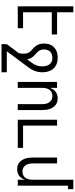

<svg xmlns="http://www.w3.org/2000/svg" viewBox="755 -1530 990 2540"><g transform="rotate(90 1250.0 -260.0)"><path d="M64 0V-735H142V-520H436V-450H142V-70H353V0Z M936 215H564V145L681 -11Q687 -27 688.5 -44.5Q690 -62 690 -79Q690 -98 686 -117.5Q682 -137 671 -153Q660 -169 645 -181.5Q630 -194 616 -207.5Q602 -221 590.5 -236.5Q579 -252 571 -269.5Q563 -287 559.5 -306.5Q556 -326 556 -345Q556 -370 560.5 -395Q565 -420 577 -442Q589 -464 607.5 -481Q626 -498 648.5 -509Q671 -520 696 -524Q721 -528 746 -528Q773 -528 799 -522.5Q825 -517 848.5 -503.5Q872 -490 889.5 -469.5Q907 -449 917.5 -424.5Q928 -400 932 -373.5Q936 -347 936 -320Q936 -290 929 -260Q922 -230 909 -203Q896 -176 878.5 -151.5Q861 -127 843 -103L658 145H936ZM766 -124 781 -144Q781 -145 782 -146L783 -148Q798 -167 811.5 -186.5Q825 -206 836 -227.5Q847 -249 852.5 -272.5Q858 -296 858 -320Q858 -337 856 -353.5Q854 -370 848.5 -386Q843 -402 833 -416Q823 -430 809.5 -440Q796 -450 779.5 -454Q763 -458 746 -458Q723 -458 701 -451Q679 -444 663 -428Q647 -412 640.5 -390Q634 -368 634 -345Q634 -323 642 -302Q650 -281 665 -264.5Q680 -248 697 -234Q714 -220 728.5 -203Q743 -186 752.5 -166Q762 -146 766 -124Z M1064 0V-520H1142V-425Q1150 -447 1162.5 -467Q1175 -487 1193.5 -501Q1212 -515 1235 -521.5Q1258 -528 1281 -528Q1306 -528 1329.5 -521Q1353 -514 1372 -498Q1391 -482 1403.5 -461Q1416 -440 1423.5 -416.5Q1431 -393 1433.5 -368.5Q1436 -344 1436 -320V0H1358V-320Q1358 -337 1356 -353.5Q1354 -370 1349 -385.5Q1344 -401 1334.5 -415Q1325 -429 1312 -439Q1299 -449 1283 -453.5Q1267 -458 1250 -458Q1233 -458 1217 -453.5Q1201 -449 1188 -439Q1175 -429 1165.5 -415Q1156 -401 1151 -385.5Q1146 -370 1144 -353.5Q1142 -337 1142 -320V0Z M1564 0V-520H1642V-70H1936V0Z M2219 8Q2194 8 2170.5 1Q2147 -6 2128 -22Q2109 -38 2096.5 -59Q2084 -80 2076.5 -103.5Q2069 -127 2066.5 -151.5Q2064 -176 2064 -200V-520H2142V-200Q2142 -183 2144 -166.5Q2146 -150 2151 -134.5Q2156 -119 2165.5 -105Q2175 -91 2188 -81Q2201 -71 2217 -66.5Q2233 -62 2250 -62Q2267 -62 2283 -66.5Q2299 -71 2312 -81Q2325 -91 2334.5 -105Q2344 -119 2349 -134.5Q2354 -150 2356 -166.5Q2358 -183 2358 -200V-735H2482V-665H2436V0H2358V-95Q2350 -73 2337.5 -53Q2325 -33 2306.5 -19Q2288 -5 2265 1.5Q2242 8 2219 8Z"/></g></svg>

Font: HulyMono
Style: Regular
Weight: 400
Monospace: yes
Designer: Belleve Invis
Foundry: Belleve Invis
Version: Version 33.2.5; ttfautohint (v1.8.4)